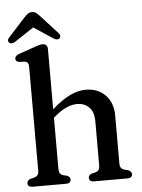

<svg xmlns="http://www.w3.org/2000/svg" viewBox="-60 -957 744 1004"><g transform="rotate(-5 312.0 -455.0)"><path d="M212.5 -709.5V-394Q265 -440.5 308 -460.8Q351 -481 390.5 -481Q453.5 -481 493 -441Q532.5 -401 532.5 -334V-82.5Q532.5 -66.5 538.2 -58.5Q544 -50.5 555 -47.5L574.5 -42.5Q593.5 -35 593.5 -20.5Q593.5 0 568 0H392Q367 0 367 -21Q367 -34.5 384 -41.5L405 -46.5Q416 -50 421.2 -58Q426.5 -66 426.5 -82.5V-312.5Q426.5 -361 402.2 -385.8Q378 -410.5 338 -410.5Q312 -410.5 282.2 -397.2Q252.5 -384 219 -355L212.5 -349.5V-81.5Q212.5 -65.5 217.8 -57.8Q223 -50 233.5 -46.5L254 -41.5Q271 -34.5 271 -21Q271 0 246 0H70.5Q44.5 0 44.5 -20.5Q44.5 -35 64 -42.5L85 -47.5Q95.5 -51 101 -58.5Q106.5 -66 106.5 -81.5V-627.5Q106.5 -651.5 88 -655L55.5 -656.5Q38 -660 38 -675Q38 -690 60.5 -698L139.5 -725.5Q154.5 -731 165.2 -734.2Q176 -737.5 185.5 -737.5Q212.5 -737.5 212.5 -709.5ZM45 -763Q25.5 -751 14 -760Q9 -764 8.5 -771.8Q8 -779.5 16 -788L104.5 -885.5Q115.5 -897 124.2 -903.5Q133 -910 146 -910Q159 -910 167.5 -903.5Q176 -897 186.5 -885.5L275.5 -788Q283 -779.5 282.5 -771.8Q282 -764 277.5 -760Q265.5 -751 246 -763L145.5 -829.5Z"/></g></svg>

Font: Fraunces 9pt Soft
Style: Regular
Weight: 400
Version: Version 1.000;[0bf87f6ff]